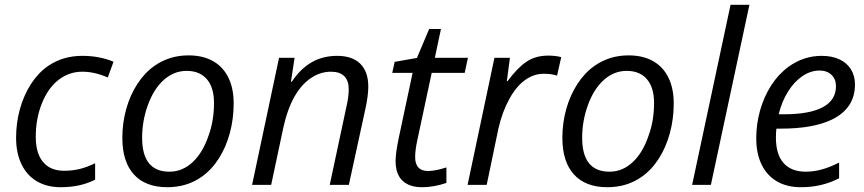

<svg xmlns="http://www.w3.org/2000/svg" viewBox="-20 -780 3645 810"><path d="M47.9 -199.2Q47.9 -262.2 64.2 -320.6Q80.6 -378.9 110.8 -425.8Q141.1 -472.7 182.6 -501.5Q245.1 -544.4 327.1 -544.4Q399.9 -544.4 459 -519.5L434.6 -453.1Q378.9 -477.5 327.6 -477.5Q271.5 -477.5 227.1 -443.1Q182.6 -408.7 156.7 -343.8Q130.9 -279.8 130.9 -202.6Q130.9 -125.5 168.5 -89.4Q198.2 -59.6 250.5 -59.6Q285.2 -59.6 315.4 -66.9Q345.7 -74.2 381.3 -91.3V-22Q319.3 9.8 236.3 9.8Q178.2 9.8 135.7 -15.1Q93.3 -40 70.6 -87.2Q47.9 -134.3 47.9 -199.2Z M496.1 -198.2Q496.1 -261.7 512.5 -320.1Q528.8 -378.4 559.3 -425.5Q589.8 -472.7 631.3 -502Q694.8 -546.4 774.9 -546.4Q835.4 -546.4 878.2 -522.5Q920.9 -498.5 943.4 -452.9Q965.8 -407.2 965.8 -343.8Q965.8 -278.8 949.7 -219Q933.6 -159.2 903.3 -111.6Q873 -64 831.5 -34.7Q769 9.8 686 9.8Q593.8 9.8 544.9 -43.9Q496.1 -97.7 496.1 -198.2ZM860.4 -209.5Q882.8 -271 882.8 -345.7Q882.8 -410.6 852.8 -445.8Q822.8 -481 767.1 -481Q713.9 -481 671.1 -442.9Q628.4 -404.8 603.5 -335.9Q579.6 -269.5 579.6 -198.7Q579.6 -55.7 694.8 -55.7Q749.5 -55.7 792.7 -95.9Q835.9 -136.2 860.4 -209.5Z M1157.2 -536.1H1222.7L1207.5 -435.1H1210.9Q1247.6 -490.2 1294.9 -517.3Q1342.3 -544.4 1402.3 -544.4Q1466.3 -544.4 1500 -511Q1533.7 -477.5 1533.7 -415Q1533.7 -376 1521.5 -320.8L1451.7 0H1371.1L1441.4 -329.6Q1451.2 -370.6 1451.2 -403.8Q1451.2 -439.5 1432.4 -458.5Q1413.6 -477.5 1376.5 -477.5Q1331.1 -477.5 1291.3 -450.4Q1251.5 -423.3 1223.6 -374.5Q1192.9 -321.3 1175.3 -241.7L1124 0H1043.5Z M1648.9 -101.1Q1648.9 -134.3 1662.6 -199.7L1720.7 -472.7H1634.8L1645 -519L1738.8 -535.6L1790.5 -657.7H1840.3L1814.5 -536.1H1954.1L1940.4 -472.7H1801.3L1741.2 -191.4Q1731.4 -147.5 1731.4 -117.7Q1731.4 -58.6 1785.6 -58.6Q1816.9 -58.6 1863.3 -73.7V-8.3Q1810.5 9.8 1760.7 9.8Q1706.5 9.8 1677.7 -18.1Q1648.9 -45.9 1648.9 -101.1Z M2065.9 -536.1H2131.3L2118.2 -438H2121.6Q2162.6 -493.7 2200.9 -519.5Q2239.3 -545.4 2292.5 -545.4Q2323.2 -545.4 2347.7 -539.1L2330.1 -460.9Q2307.1 -468.8 2273.9 -468.8Q2231.9 -468.8 2194.8 -442.1Q2157.7 -415.5 2128.9 -362.8Q2098.1 -306.6 2082.5 -236.8L2033.2 0H1952.6Z M2352.5 -198.2Q2352.5 -261.7 2368.9 -320.1Q2385.3 -378.4 2415.8 -425.5Q2446.3 -472.7 2487.8 -502Q2551.3 -546.4 2631.3 -546.4Q2691.9 -546.4 2734.6 -522.5Q2777.3 -498.5 2799.8 -452.9Q2822.3 -407.2 2822.3 -343.8Q2822.3 -278.8 2806.2 -219Q2790 -159.2 2759.8 -111.6Q2729.5 -64 2688 -34.7Q2625.5 9.8 2542.5 9.8Q2450.2 9.8 2401.4 -43.9Q2352.5 -97.7 2352.5 -198.2ZM2716.8 -209.5Q2739.3 -271 2739.3 -345.7Q2739.3 -410.6 2709.2 -445.8Q2679.2 -481 2623.5 -481Q2570.3 -481 2527.6 -442.9Q2484.9 -404.8 2460 -335.9Q2436 -269.5 2436 -198.7Q2436 -55.7 2551.3 -55.7Q2606 -55.7 2649.2 -95.9Q2692.4 -136.2 2716.8 -209.5Z M3062 -759.8H3141.6L2979 0H2899.9Z M3170.4 -196.8Q3170.4 -257.3 3186.8 -314.9Q3203.1 -372.6 3233.6 -419.9Q3264.2 -467.3 3306.2 -498Q3369.6 -544.4 3446.8 -544.4Q3489.3 -544.4 3521 -529.8Q3552.7 -515.1 3569.8 -487.8Q3586.9 -460.4 3586.9 -423.8Q3586.9 -322.8 3489.3 -275.4Q3410.2 -237.3 3274.4 -237.3H3255.4Q3253.4 -222.2 3253.4 -199.2Q3253.4 -128.9 3285.6 -92.3Q3317.9 -55.7 3379.4 -55.7Q3413.1 -55.7 3447.5 -65.2Q3481.9 -74.7 3520 -94.2V-27.8Q3481.4 -8.3 3442.1 0.7Q3402.8 9.8 3358.9 9.8Q3299.8 9.8 3257.6 -14.9Q3215.3 -39.6 3192.9 -85.9Q3170.4 -132.3 3170.4 -196.8ZM3506.8 -416.5Q3506.8 -445.8 3488 -464.1Q3469.2 -482.4 3437.5 -482.4Q3400.4 -482.4 3365.7 -459.2Q3331.1 -436 3304.7 -394Q3278.3 -352.1 3265.1 -297.9H3286.6Q3396 -297.9 3451.4 -327.9Q3506.8 -357.9 3506.8 -416.5Z"/></svg>

Font: Viking Open Sans
Style: Italic
Weight: 400
Italic angle: -12°
Foundry: Ascender Corporation
Version: Version 2.000